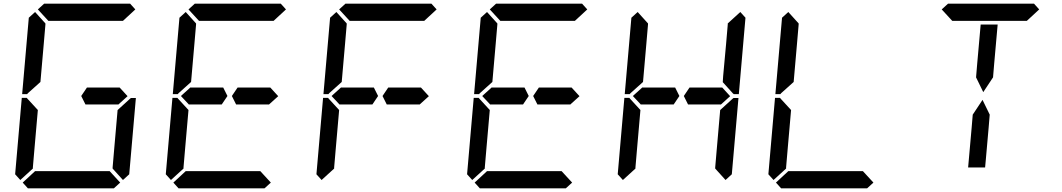

<svg xmlns="http://www.w3.org/2000/svg" viewBox="-20 -1020 5752 1040"><path d="M628 -546 671 -499 620 -453V-454H602H600H471H450H443L420 -500L451 -546H458H479H492ZM185 -969 219 -1000H685L713 -969L646 -907H626H490H398H262H242ZM684 -485 689 -489H716L680 -76L646 -45L590 -107V-113L599 -218L617 -424ZM631 -31 597 0H131L103 -31L170 -93H190H326H418H554H574ZM131 -515 127 -510H100L136 -924L170 -955L226 -893V-887L217 -782L199 -576ZM90 -45 62 -76 98 -490H125L129 -485L185 -424L167 -218L158 -113V-107Z M1444 -546 1487 -499 1436 -453V-454H1418H1416H1287H1266H1259L1236 -500L1267 -546H1274H1295H1308ZM960 -500 1012 -547V-546H1148H1189L1212 -500L1181 -454H1024H1021H1004V-453ZM1001 -969 1035 -1000H1501L1529 -969L1462 -907H1442H1306H1214H1078H1058ZM1447 -31 1413 0H947L919 -31L986 -93H1006H1142H1234H1370H1390ZM947 -515 943 -510H916L952 -924L986 -955L1042 -893V-887L1033 -782L1015 -576ZM906 -45 878 -76 914 -490H941L945 -485L1001 -424L983 -218L974 -113V-107Z M2260 -546 2303 -499 2252 -453V-454H2234H2232H2103H2082H2075L2052 -500L2083 -546H2090H2111H2124ZM1776 -500 1828 -547V-546H1964H2005L2028 -500L1997 -454H1840H1837H1820V-453ZM1817 -969 1851 -1000H2317L2345 -969L2278 -907H2258H2122H2030H1894H1874ZM1763 -515 1759 -510H1732L1768 -924L1802 -955L1858 -893V-887L1849 -782L1831 -576ZM1722 -45 1694 -76 1730 -490H1757L1761 -485L1817 -424L1799 -218L1790 -113V-107Z M3076 -546 3119 -499 3068 -453V-454H3050H3048H2919H2898H2891L2868 -500L2899 -546H2906H2927H2940ZM2592 -500 2644 -547V-546H2780H2821L2844 -500L2813 -454H2656H2653H2636V-453ZM2633 -969 2667 -1000H3133L3161 -969L3094 -907H3074H2938H2846H2710H2690ZM3079 -31 3045 0H2579L2551 -31L2618 -93H2638H2774H2866H3002H3022ZM2579 -515 2575 -510H2548L2584 -924L2618 -955L2674 -893V-887L2665 -782L2647 -576ZM2538 -45 2510 -76 2546 -490H2573L2577 -485L2633 -424L2615 -218L2606 -113V-107Z M3892 -546 3935 -499 3884 -453V-454H3866H3864H3735H3714H3707L3684 -500L3715 -546H3722H3743H3756ZM3408 -500 3460 -547V-546H3596H3637L3660 -500L3629 -454H3472H3469H3452V-453ZM3948 -485 3953 -489H3980L3944 -76L3910 -45L3854 -107V-113L3863 -218L3881 -424ZM3990 -955 4018 -924 3982 -510H3955L3950 -514L3895 -575L3897 -607L3913 -782L3922 -887V-893ZM3395 -515 3391 -510H3364L3400 -924L3434 -955L3490 -893V-887L3481 -782L3463 -576ZM3354 -45 3326 -76 3362 -490H3389L3393 -485L3449 -424L3431 -218L3422 -113V-107Z M4711 -31 4677 0H4211L4183 -31L4250 -93H4270H4406H4498H4634H4654ZM4211 -515 4207 -510H4180L4216 -924L4250 -955L4306 -893V-887L4297 -782L4279 -576ZM4170 -45 4142 -76 4178 -490H4205L4209 -485L4265 -424L4247 -218L4238 -113V-107Z M5273 -673 5292 -887H5384L5383 -876L5365 -673L5359 -601L5306 -521L5267 -601ZM5320 -157 5316 -113H5224L5243 -327L5249 -399L5302 -479L5341 -399L5335 -327ZM5081 -969 5115 -1000H5581L5609 -969L5542 -907H5522H5386H5294H5158H5138Z"/></svg>

Font: DSEG14 Classic
Style: Italic
Weight: 400
Italic angle: -5°
Designer: Keshikan(Twitter:@keshinomi_88pro)
Version: Version 0.46